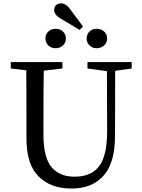

<svg xmlns="http://www.w3.org/2000/svg" viewBox="-20 -1101 838 1137"><path d="M596.2 -831.5Q578.1 -815.4 552.7 -815.4Q527.3 -815.4 510.3 -831.5Q493.2 -847.7 493.2 -873Q493.2 -898.4 510.3 -914.6Q527.3 -930.7 552.7 -930.7Q578.1 -930.7 596.2 -914.6Q614.3 -898.4 614.3 -873Q614.3 -847.7 596.2 -831.5ZM451.2 -923.8 343.8 -988.3Q300.8 -1011.7 300.8 -1042Q300.8 -1060.5 312 -1070.8Q323.2 -1081.1 340.8 -1081.1Q371.1 -1081.1 396.5 -1044.9L471.7 -944.3ZM352.5 -831.5Q335 -815.4 309.6 -815.4Q284.2 -815.4 266.6 -831.5Q249 -847.7 249 -873Q249 -898.4 266.6 -914.6Q284.2 -930.7 309.6 -930.7Q335 -930.7 352.5 -914.6Q370.1 -898.4 370.1 -873Q370.1 -847.7 352.5 -831.5ZM759.8 -733.4V-695.3L662.1 -681.6L661.1 -296.9Q661.1 -135.7 592.8 -60.1Q524.4 15.6 404.3 15.6Q279.3 15.6 208 -56.6Q136.7 -128.9 136.7 -279.3V-393.6Q136.7 -588.9 135.7 -684.6L43.9 -695.3V-733.4H349.6V-695.3L239.3 -682.6Q237.3 -587.9 237.3 -393.6V-303.7Q237.3 -168.9 284.7 -111.8Q332 -54.7 421.9 -54.7Q520.5 -54.7 567.4 -117.2Q614.3 -179.7 614.3 -323.2L613.3 -679.7L498 -695.3V-733.4Z"/></svg>

Font: GenYoMin TW TTF Medium
Style: Regular
Weight: 500
Version: Version 1.300